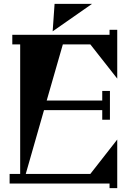

<svg xmlns="http://www.w3.org/2000/svg" viewBox="-20 -955 660 999"><path d="M264 -935H459L254 -792ZM307 -724 223 -432H512V-482H552V-332H512V-382H209L114 -50H450L590 -229V24H550V0H30V-50H85V-724H44V-774H550V-800H590V-546L450 -724Z"/></svg>

Font: Chokokutai
Style: Regular
Weight: 400
Designer: 108号,108go
Foundry: Font Zone 108
Version: Version 1.000; ttfautohint (v1.8.3)